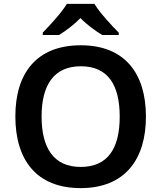

<svg xmlns="http://www.w3.org/2000/svg" viewBox="-20 -958 830 988"><path d="M466 -938H324C297 -893 237 -828 200 -790V-778H284C319 -800 359 -829 394 -865C429 -829 471 -799 506 -778H591V-790C554 -827 493 -893 466 -938ZM731 -358C731 -580 622 -725 396 -725C166 -725 59 -579 59 -359C59 -137 166 10 395 10C622 10 731 -137 731 -358ZM194 -358C194 -519 256 -617 396 -617C537 -617 596 -519 596 -358C596 -197 537 -99 395 -99C256 -99 194 -197 194 -358Z"/></svg>

Font: Noto Sans Gurmukhi SemiBold
Style: Regular
Weight: 600
Designer: Jelle Bosma - Monotype Design Team
Foundry: Monotype Imaging Inc.
Version: Version 2.004